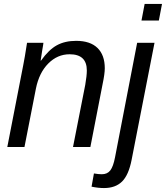

<svg xmlns="http://www.w3.org/2000/svg" viewBox="-20 -745 841 973"><path d="M438 0H350L412 -315Q420 -361 420 -388Q420 -470 333 -470Q271 -470 224.5 -423Q178 -376 162 -296L104 0H17L98 -416Q105 -450 117 -528H200Q200 -523 194 -490L186 -438H188Q227 -493 268 -515.5Q309 -538 366 -538Q437 -538 474 -502Q511 -466 511 -399Q511 -371 500 -319ZM785 -641H697L713 -725H801ZM507 208Q478 208 444 201L456 134Q479 138 496 138Q524 138 539 118.5Q554 99 563 52L675 -528H763L647 65Q632 142 598.5 175Q565 208 507 208Z"/></svg>

Font: Libra Sans
Style: Italic
Weight: 400
Italic angle: -12°
Foundry: Context Ltd
Version: Version 1.002